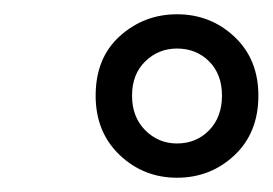

<svg xmlns="http://www.w3.org/2000/svg" viewBox="-20 -773 382 269"><path d="M228 -524Q181 -524 147.5 -556Q114 -588 114 -639Q114 -692 148 -722.5Q182 -753 228 -753Q275 -753 308.5 -721.5Q342 -690 342 -639Q342 -587 308.5 -555.5Q275 -524 228 -524ZM228 -572Q255 -572 273 -590.5Q291 -609 291 -639Q291 -669 273 -687Q255 -705 228 -705Q202 -705 183.5 -687Q165 -669 165 -639Q165 -609 183.5 -590.5Q202 -572 228 -572Z"/></svg>

Font: Ubuntu Sans Condensed
Style: Italic
Weight: 400
Width: 3
Italic angle: -13.5°
Designer: Dalton Maag Ltd
Foundry: Dalton Maag Ltd
Version: Version 1.006; ttfautohint (v1.8.4.7-5d5b)